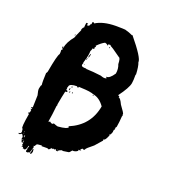

<svg xmlns="http://www.w3.org/2000/svg" viewBox="-197 -830 883 1001"><g transform="rotate(30 244.5 -330.0)"><path d="M233.4 -609.9Q227.5 -609.9 227.5 -613.8H233.4ZM165 -305.2H163.1Q163.1 -310.1 168.9 -313V-309.1Q168.9 -305.2 165 -305.2ZM180.7 -309.1H178.7Q178.7 -314.9 182.6 -314.9L184.6 -311ZM157.2 -314.9V-326.7H161.1V-318.8Q161.1 -314.9 157.2 -314.9ZM167 -334.5H161.1Q161.1 -340.3 165 -340.3L167 -336.4ZM280.3 -352.1 278.3 -356H284.2Q284.2 -352.1 280.3 -352.1ZM163.1 -469.2H159.2V-471.2H163.1ZM159.2 -498.5H155.3Q155.3 -504.4 159.2 -504.4ZM161.1 -506.3H157.2V-508.3H161.1ZM163.1 -514.2H159.2L161.1 -533.7H165ZM180.7 -455.6Q218.3 -461.4 264.6 -463.4Q275.4 -461.4 282.2 -461.4Q297.9 -462.9 297.9 -469.2H292V-473.1Q310.1 -473.1 327.1 -512.2Q327.1 -540 313.5 -561Q306.6 -594.2 297.9 -594.2Q238.3 -623.5 229.5 -623.5L231.4 -627.4Q224.1 -627.4 215.8 -623.5L217.8 -619.6V-617.7H215.8Q208.5 -623.5 198.2 -623.5Q181.6 -611.8 163.1 -584.5Q167 -584 167 -580.6L163.1 -574.7Q165 -571.3 165 -566.9L161.1 -564.9L157.2 -566.9Q155.3 -550.8 153.3 -547.4Q155.3 -536.6 155.3 -518.1Q155.3 -516.1 153.3 -516.1Q153.3 -514.2 155.3 -514.2L151.4 -477.1L153.3 -473.1Q151.4 -469.7 151.4 -465.3Q151.4 -455.6 163.1 -455.6Q171.9 -455.6 180.7 -457.5ZM87.9 39.6V29.8H85.9Q85.9 36.1 84 39.6ZM82 29.8V27.8H76.2V29.8ZM80.1 14.2Q80.1 12.2 78.1 2.4H76.2V14.2ZM68.4 -1.5V-5.4H66.4V-1.5ZM66.4 -9.3V-13.2H64.5V-9.3ZM262.7 -12.2V-16.1H260.7V-12.2ZM170.9 -119.6Q173.8 -119.6 176.8 -125.5Q194.3 -121.6 202.1 -121.6Q254.9 -135.3 254.9 -148.9H251V-150.9Q348.6 -213.4 348.6 -326.7Q315.9 -359.9 278.3 -359.9Q272.5 -361.8 252 -361.8Q239.3 -361.8 196.3 -356H194.3V-350.1H186.5V-354Q145.5 -346.7 145.5 -330.6Q145.5 -322.8 143.6 -322.8L145.5 -318.8V-309.1Q155.3 -309.1 155.3 -305.2Q155.3 -299.3 145.5 -299.3Q143.6 -267.1 143.6 -223.1Q143.6 -218.8 145.5 -215.3L143.6 -211.4Q147.5 -160.2 147.5 -119.6H149.4L155.3 -123.5H157.2L163.1 -119.6ZM132.8 74.7H127Q123 74.7 123 70.8V64.9Q123 63 125 63L123 59.1Q125 48.3 125 41.5H121.1Q121.1 68.8 109.4 68.8Q105.5 66.9 103.5 66.9Q103.5 68.8 101.6 68.8Q101.6 61 98.1 61Q96.2 61 93.8 63Q93.8 64.9 91.8 64.9V63Q93.8 59.6 93.8 55.2H89.8V41.5L80.1 43.5L70.3 23.9Q72.3 23.9 72.3 22Q70.3 22 70.3 20Q72.3 20 72.3 18.1Q64.5 6.3 62.5 5.9Q60.5 5.4 58.6 4.4Q58.6 7.3 50.8 12.2H43V8.3Q54.7 8.3 54.7 -3.4L49.8 -21L48.3 -20Q40 -20 40 -104H34.2V-107.9Q34.2 -111.8 40 -111.8V-125.5Q40 -129.4 34.2 -129.4Q34.2 -133.3 40 -133.3V-137.2H32.2Q32.2 -142.1 40 -143.1L30.3 -209.5Q18.6 -233.9 18.6 -244.6Q18.6 -266.1 22.5 -266.1Q16.6 -285.2 10.7 -332.5Q14.6 -338.9 14.6 -344.2Q14.6 -441.9 22.5 -453.6Q22.5 -464.8 18.6 -477.1Q22.9 -477.1 24.4 -486.8L20.5 -484.9Q16.6 -489.7 16.6 -490.7V-496.6H20.5V-490.7H22.5Q22.5 -526.4 45.9 -566.9Q45.9 -572.3 57.6 -617.7L55.7 -621.6Q58.6 -636.2 63.5 -637.2Q61.5 -650.9 61.5 -664.6Q67.9 -664.6 71.3 -666.5Q71.3 -662.6 69.3 -662.6Q71.3 -659.2 71.3 -654.8Q85 -654.8 85 -672.4L88.9 -670.4Q88.9 -672.4 86.9 -682.1L92.8 -686L98.6 -682.1Q134.3 -714.4 202.1 -727.1Q248.5 -734.9 254.9 -734.9Q280.3 -732.9 299.8 -727.1Q299.8 -729 301.8 -729Q399.4 -646 399.4 -621.6Q410.6 -605 420.9 -559.1H418.9Q424.8 -527.3 424.8 -510.3Q424.8 -482.9 393.6 -420.4Q403.3 -418.9 403.3 -414.6Q401.4 -414.6 401.4 -412.6Q412.1 -412.6 430.7 -385.3Q465.3 -353 465.8 -346.2L463.9 -342.3Q467.8 -341.8 467.8 -338.4Q467.8 -336.4 465.8 -336.4Q469.7 -301.8 469.7 -273.9Q467.8 -268.1 465.8 -268.1L467.8 -264.2Q467.8 -262.2 465.8 -262.2L467.8 -258.3Q467.8 -252.4 463.9 -252.4L465.8 -248.5Q465.8 -246.6 463.9 -246.6L465.8 -242.7V-240.7Q462.9 -219.2 456.1 -219.2V-217.3H460Q452.6 -184.1 446.3 -184.1Q442.4 -183.6 442.4 -180.2L444.3 -176.3L417 -131.3Q385.7 -96.2 385.7 -90.3Q385.7 -84.5 377.9 -84.5Q374 -86.4 372.1 -86.4L364.3 -76.7V-74.7L368.2 -76.7H370.1Q370.1 -70.8 356.4 -70.8L358.4 -66.9V-64.9Q346.2 -51.3 331.1 -51.3Q322.8 -33.7 317.4 -33.7Q289.1 -23.9 288.1 -23.9L284.2 -25.9L268.6 -16.1Q268.6 -8.3 262.7 -8.3H258.8Q254.9 -8.3 254.9 -14.2Q247.1 -11.2 247.1 -8.3L243.2 -10.3H241.2L235.4 -6.3H233.4L229.5 -8.3Q229.5 -2.4 221.7 5.4L211.9 3.4Q184.6 9.3 180.7 9.3V5.4Q178.7 5.4 159.2 11.2Q150.4 15.1 150.4 25.9Q146.5 27.8 144.5 27.8V31.7H148.4Q144.5 72.8 140.6 72.8V68.8ZM150.4 72.8 146.5 70.8 148.4 61V43.5H152.3L156.2 57.1Q155.3 72.8 150.4 72.8ZM40 -576.7Q40 -582.5 43.9 -582.5H45.9Q45.9 -579.6 40 -576.7Z"/></g></svg>

Font: Mister Brush
Style: Regular
Weight: 400
Designer: GGBotNet
Foundry: GGBotNet
Version: 1.00